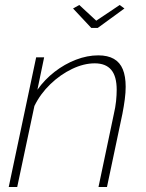

<svg xmlns="http://www.w3.org/2000/svg" viewBox="-20 -750 586 770"><path d="M125 -520H157L130 -390Q159 -431 199 -462Q239 -493 284.5 -510.5Q330 -528 374 -528Q412 -528 436.5 -514Q461 -500 472.5 -472Q484 -444 484 -402Q484 -379 480.5 -352Q477 -325 471 -294L409 0H375L436 -290Q443 -320 445.5 -344.5Q448 -369 448 -390Q448 -444 426 -470Q404 -496 360 -496Q316 -496 269 -473.5Q222 -451 182 -412.5Q142 -374 118 -325L49 0H15ZM273 -716 298 -730 366 -667 460 -730 479 -716 372 -638H346Z"/></svg>

Font: Raleway Thin ExtraLight
Style: Italic
Weight: 250
Italic angle: -12°
Version: Version 4.026